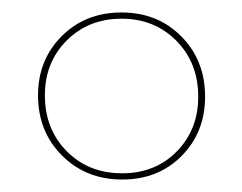

<svg xmlns="http://www.w3.org/2000/svg" viewBox="-20 -681 389 308"><path d="M41 -528Q41 -585 79 -623Q117 -661 175 -661Q233 -661 271 -622.5Q309 -584 309 -526Q309 -469 271.5 -431Q234 -393 176 -393Q118 -393 79.5 -431.5Q41 -470 41 -528ZM298 -526Q298 -580 263 -615.5Q228 -651 175 -651Q122 -651 87 -616Q52 -581 52 -528Q52 -474 87 -438.5Q122 -403 176 -403Q229 -403 263.5 -438Q298 -473 298 -526Z"/></svg>

Font: Ysabeau Hairline
Style: Regular
Weight: 100
Designer: Christian Thalmann (Catharsis Fonts)
Version: Version 0.003